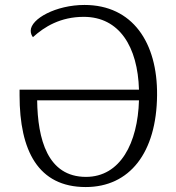

<svg xmlns="http://www.w3.org/2000/svg" viewBox="-20 -745 712 775"><path d="M326 10C503 10 612 -128 614 -361C616 -573 515 -725 321 -725C206 -725 104 -669 104 -621C104 -610 108 -601 113 -595C159 -637 224 -677 318 -677C462 -677 536 -556 541 -383H59V-360C59 -137 134 10 326 10ZM327 -31C172 -31 132 -183 130 -340H541C536 -168 466 -31 327 -31Z"/></svg>

Font: Noto Serif Light
Style: Regular
Weight: 300
Designer: Monotype Design Team
Foundry: Monotype Imaging Inc.
Version: Version 2.013